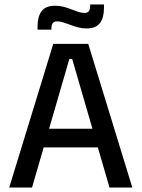

<svg xmlns="http://www.w3.org/2000/svg" viewBox="-20 -834 630 854"><path d="M122.5 0H21L217 -639H372.5L568.5 0H467L301 -572H288.5ZM439.5 -178.5H149V-261.5H439.5ZM365 -707.5Q346 -707.5 328 -712.2Q310 -717 293.5 -723.2Q277 -729.5 262.2 -734.2Q247.5 -739 234.5 -739Q220.5 -739 214.5 -730.8Q208.5 -722.5 208.5 -706.5V-702H147V-717Q147 -759.5 164.8 -784Q182.5 -808.5 225 -808.5Q244.5 -808.5 262.8 -803.8Q281 -799 297.2 -792.5Q313.5 -786 328.2 -781.2Q343 -776.5 355.5 -776.5Q370 -776.5 375.5 -784.8Q381 -793 381 -809.5V-814H442.5V-798.5Q442.5 -756 424.8 -731.8Q407 -707.5 365 -707.5Z"/></svg>

Font: Anek Kannada Medium
Style: Regular
Weight: 500
Designer: Vaishnavi Murthy, Maithili Shingre (Kannada) & Yesha Goshar (Latin)
Foundry: Ek Type
Version: Version 1.003